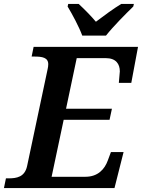

<svg xmlns="http://www.w3.org/2000/svg" viewBox="-42 -951 718 971"><path d="M374 -771H494C532 -819 593 -880 632 -918L635 -931H571C534 -909 480 -869 443 -841C420 -869 381 -908 356 -931H303L300 -918C323 -880 358 -815 374 -771ZM-22 0H537L583 -182H519L503 -139C487 -95 453 -57 390 -57H219L280 -345H512L524 -401H292L346 -657H493C545 -657 564 -627 564 -590C564 -585 560 -541 559 -532H622L656 -714H128L118 -665H131C172 -665 202 -660 202 -626C202 -620 201 -610 199 -602L95 -111C83 -56 43 -49 1 -49H-12Z"/></svg>

Font: Noto Serif SemiBold
Style: Italic
Weight: 600
Italic angle: -12°
Designer: Monotype Design Team
Foundry: Monotype Imaging Inc.
Version: Version 2.014